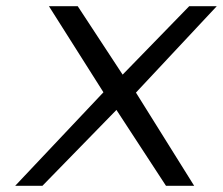

<svg xmlns="http://www.w3.org/2000/svg" viewBox="-20 -600 720 620"><path d="M29 0H117L356 -245L516 0H607L419 -301L680 -580H591L376 -359L231 -580H138L314 -302Z"/></svg>

Font: Charger Sport
Style: DfExtObl
Weight: 400
Designer: Jasper
Foundry: Cannot Into Space Fonts
Version: Version 1.1